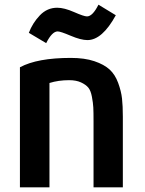

<svg xmlns="http://www.w3.org/2000/svg" viewBox="-20 -793 617 819"><path d="M504 6H379V-276Q379 -315 378 -334.5Q377 -354 372 -380.5Q367 -407 356.5 -419.5Q346 -432 325.5 -441.5Q305 -451 275 -451Q229 -451 191 -439V6H65V-506Q139 -546 282 -546Q341 -546 382.5 -532Q424 -518 447.5 -496.5Q471 -475 484 -439.5Q497 -404 500.5 -372.5Q504 -341 504 -295ZM353 -622Q325 -622 281.5 -640.5Q238 -659 226 -659Q202 -659 177 -609L103 -653Q119 -695 150 -727.5Q181 -760 224 -760Q254 -760 296 -741.5Q338 -723 351 -723Q375 -723 400 -773L474 -728Q416 -622 353 -622Z"/></svg>

Font: Repo
Style: DemiBold
Weight: 600
Designer: Stefan Peev
Foundry: Context Ltd
Version: Version 001.000